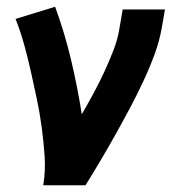

<svg xmlns="http://www.w3.org/2000/svg" viewBox="-20 -548 540 568"><path d="M108 0Q115 -43 112 -86Q109 -129 103.5 -170.5Q98 -212 89.5 -252.5Q81 -293 72 -333.5Q63 -374 52 -414Q41 -454 26 -492L143 -528Q171 -452 190 -372Q209 -292 222 -210Q240 -241 257 -272.5Q274 -304 289 -336.5Q304 -369 316.5 -401.5Q329 -434 334 -468L343 -520H468L459 -468Q452 -427 437 -386.5Q422 -346 403.5 -306.5Q385 -267 364.5 -228.5Q344 -190 322.5 -151.5Q301 -113 278.5 -75Q256 -37 233 0Z"/></svg>

Font: Iosevka Curly Slab Extrabold
Style: Italic
Weight: 800
Italic angle: -9°
Monospace: yes
Designer: Belleve Invis
Foundry: Belleve Invis
Version: Version 22.1.2; ttfautohint (v1.8.4)